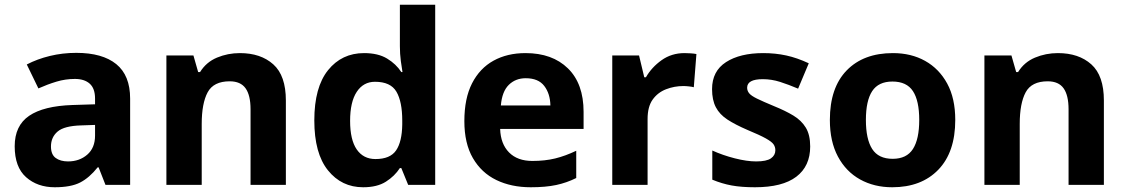

<svg xmlns="http://www.w3.org/2000/svg" viewBox="-20 -780 4752 810"><path d="M302 -557Q412 -557 470.5 -509.5Q529 -462 529 -364V0H425L396 -74H392Q357 -30 318 -10Q279 10 211 10Q138 10 90 -32.5Q42 -75 42 -163Q42 -250 103 -291.5Q164 -333 286 -337L381 -340V-364Q381 -407 358.5 -427Q336 -447 296 -447Q256 -447 218 -435.5Q180 -424 142 -407L93 -508Q137 -531 190.5 -544Q244 -557 302 -557ZM323 -251Q251 -249 223 -225Q195 -201 195 -162Q195 -128 215 -113.5Q235 -99 267 -99Q315 -99 348 -127.5Q381 -156 381 -208V-253Z M992 -556Q1080 -556 1133 -508.5Q1186 -461 1186 -356V0H1037V-319Q1037 -378 1016 -407.5Q995 -437 949 -437Q881 -437 856 -390.5Q831 -344 831 -257V0H682V-546H796L816 -476H824Q850 -518 895.5 -537Q941 -556 992 -556Z M1512 10Q1421 10 1363.5 -61.5Q1306 -133 1306 -272Q1306 -412 1364 -484Q1422 -556 1516 -556Q1575 -556 1613 -533Q1651 -510 1673 -476H1678Q1675 -492 1671 -522.5Q1667 -553 1667 -585V-760H1816V0H1702L1673 -71H1667Q1645 -37 1608 -13.5Q1571 10 1512 10ZM1564 -109Q1626 -109 1651 -145.5Q1676 -182 1677 -255V-271Q1677 -351 1652.5 -393Q1628 -435 1562 -435Q1513 -435 1485 -392.5Q1457 -350 1457 -270Q1457 -190 1485 -149.5Q1513 -109 1564 -109Z M2197 -556Q2310 -556 2376 -491.5Q2442 -427 2442 -308V-236H2090Q2092 -173 2127.5 -137Q2163 -101 2226 -101Q2279 -101 2322 -111.5Q2365 -122 2411 -144V-29Q2371 -9 2326.5 0.5Q2282 10 2219 10Q2137 10 2074 -20.5Q2011 -51 1975 -113Q1939 -175 1939 -269Q1939 -365 1971.5 -428.5Q2004 -492 2062 -524Q2120 -556 2197 -556ZM2198 -450Q2155 -450 2126.5 -422Q2098 -394 2093 -335H2302Q2301 -385 2276 -417.5Q2251 -450 2198 -450Z M2868 -556Q2879 -556 2894 -555Q2909 -554 2918 -552L2907 -412Q2900 -414 2886.5 -415.5Q2873 -417 2863 -417Q2825 -417 2790 -403.5Q2755 -390 2733.5 -360Q2712 -330 2712 -278V0H2563V-546H2676L2698 -454H2705Q2729 -496 2771 -526Q2813 -556 2868 -556Z M3398 -162Q3398 -79 3339.5 -34.5Q3281 10 3165 10Q3108 10 3067 2.5Q3026 -5 2985 -22V-145Q3029 -125 3080 -112Q3131 -99 3170 -99Q3214 -99 3232.5 -112Q3251 -125 3251 -146Q3251 -160 3243.5 -171Q3236 -182 3211 -196Q3186 -210 3133 -232Q3082 -254 3049 -275.5Q3016 -297 3000 -327.5Q2984 -358 2984 -404Q2984 -480 3043 -518Q3102 -556 3200 -556Q3251 -556 3297 -546Q3343 -536 3392 -513L3347 -406Q3307 -423 3271 -434.5Q3235 -446 3198 -446Q3132 -446 3132 -410Q3132 -397 3140.5 -386.5Q3149 -376 3173.5 -364Q3198 -352 3246 -332Q3293 -313 3327 -292.5Q3361 -272 3379.5 -241.5Q3398 -211 3398 -162Z M4010 -274Q4010 -138 3938.5 -64Q3867 10 3744 10Q3668 10 3608.5 -23Q3549 -56 3515 -119.5Q3481 -183 3481 -274Q3481 -410 3552 -483Q3623 -556 3747 -556Q3824 -556 3883 -523Q3942 -490 3976 -427.5Q4010 -365 4010 -274ZM3633 -274Q3633 -193 3659.5 -151.5Q3686 -110 3746 -110Q3805 -110 3831.5 -151.5Q3858 -193 3858 -274Q3858 -355 3831.5 -395.5Q3805 -436 3745 -436Q3686 -436 3659.5 -395.5Q3633 -355 3633 -274Z M4443 -556Q4531 -556 4584 -508.5Q4637 -461 4637 -356V0H4488V-319Q4488 -378 4467 -407.5Q4446 -437 4400 -437Q4332 -437 4307 -390.5Q4282 -344 4282 -257V0H4133V-546H4247L4267 -476H4275Q4301 -518 4346.5 -537Q4392 -556 4443 -556Z"/></svg>

Font: Noto Sans Myanmar
Style: Bold
Weight: 700
Designer: Monotype Design Team
Foundry: Monotype Imaging Inc.
Version: Version 2.107; ttfautohint (v1.8.4.7-5d5b)